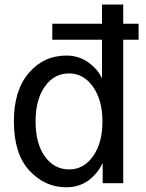

<svg xmlns="http://www.w3.org/2000/svg" viewBox="-20 -792 633 830"><path d="M40 -267.6Q40 -401.4 104.5 -476.6Q168.9 -551.8 266.6 -551.8Q321.3 -551.8 362.3 -522Q403.3 -492.2 420.9 -453.1V-620.1H206.1V-689.5H420.9V-772.5H512.7V-689.5H579.1V-620.1H512.7V0H423.8V-87.9Q402.3 -41 361.8 -11.7Q321.3 17.6 266.6 17.6Q173.8 17.6 106.9 -54.7Q40 -127 40 -267.6ZM133.8 -267.6Q133.8 -170.9 174.3 -115.2Q214.8 -59.6 279.3 -59.6Q341.8 -59.6 382.3 -116.7Q422.9 -173.8 422.9 -267.6Q422.9 -358.4 382.3 -416.5Q341.8 -474.6 278.3 -474.6Q213.9 -474.6 173.8 -418Q133.8 -361.3 133.8 -267.6Z"/></svg>

Font: Gothic A1 Medium
Style: Regular
Weight: 500
Designer: HanYang I&C Co.,Ltd.
Foundry: HanYang I&C Co.,Ltd.
Version: Version 2.50